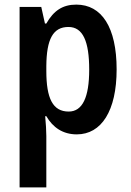

<svg xmlns="http://www.w3.org/2000/svg" viewBox="-20 -573 568 833"><path d="M311 -553C252 -553 213 -527 181 -471H175L159 -543H65V240H181V17C181 -6 179 -36 176 -69H181C209 -20 253 10 313 10C420 10 486 -92 486 -272C486 -455 421 -553 311 -553ZM277 -456C340 -456 367 -393 367 -271C367 -151 338 -89 278 -89C209 -89 181 -146 181 -265V-287C182 -403 210 -456 277 -456Z"/></svg>

Font: Noto Sans Ethiopic Cond SemBd
Style: Regular
Weight: 600
Width: 3
Designer: Monotype Design Team
Foundry: Monotype Imaging Inc.
Version: Version 2.102